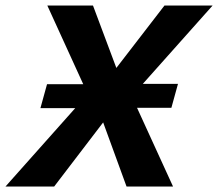

<svg xmlns="http://www.w3.org/2000/svg" viewBox="-49 -678 793 698"><path d="M-29 0 270 -336 123 -658H289L374 -431L549 -658H724L430 -328L580 0H411L326 -233L148 0ZM98 -285 122 -372H339L321 -285ZM352 -286 369 -373H598L574 -286Z"/></svg>

Font: Ysabeau ExtraBold
Style: Italic
Weight: 800
Italic angle: -12°
Designer: Christian Thalmann (Catharsis Fonts)
Version: Version 2.002